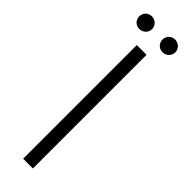

<svg xmlns="http://www.w3.org/2000/svg" viewBox="-284 -835 836 836"><g transform="rotate(45 133.5 -417.5)"><path d="M61 -757C83 -757 101 -774 101 -796C101 -818 83 -835 61 -835C39 -835 22 -818 22 -796C22 -774 39 -757 61 -757ZM204 -757C226 -757 244 -774 244 -796C244 -818 226 -835 204 -835C182 -835 165 -818 165 -796C165 -774 182 -757 204 -757ZM103 0H163V-700H103Z"/></g></svg>

Font: Fixel Text Light
Style: Regular
Weight: 300
Width: 4
Designer: AlfaBravo + MacPaw
Foundry: Kyrylo Tkachov, Marchela Mozhyna, Serhii Makarenko, Maria Weinstein, Zakhar Kryvoshyya
Version: Version 1.211